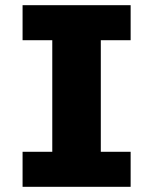

<svg xmlns="http://www.w3.org/2000/svg" viewBox="-20 -720 590 740"><path d="M67 0V-135H181.5V-565H67V-700H483.5V-565H368.5V-135H483.5V0Z"/></svg>

Font: Trispace SemiCondensed ExtraBold
Style: Regular
Weight: 800
Width: 4
Designer: Tyler Finck
Foundry: Etcetera Type Company
Version: Version 1.210; ttfautohint (v1.8.3)